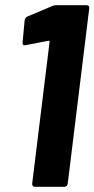

<svg xmlns="http://www.w3.org/2000/svg" viewBox="-20 -720 364 740"><path d="M182 -697 85 -656C79 -653 76 -648 75 -642L67 -556C66 -547 71 -544 79 -546L167 -563C170 -564 172 -561 171 -558L104 -12C103 -5 108 0 114 0H228C235 0 240 -5 241 -12L324 -688C325 -695 321 -700 314 -700H197C192 -700 187 -699 182 -697Z"/></svg>

Font: Barlow Semi Condensed
Style: Bold Italic
Weight: 700
Width: 4
Italic angle: -7°
Designer: Jeremy Tribby
Foundry: Tribby Type
Version: Version 1.422;hotconv 1.0.109;makeotfexe 2.5.65596